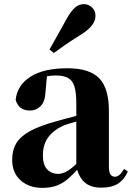

<svg xmlns="http://www.w3.org/2000/svg" viewBox="-20 -894 640 931"><path d="M185 17Q121 17 80 -19.5Q39 -56 39 -119Q39 -165 58.5 -198.5Q78 -232 125 -258Q172 -284 253 -306Q291 -317 342.5 -330Q394 -343 434 -353V-327Q394 -317 354.5 -306Q315 -295 292 -287Q243 -266 215.5 -230.5Q188 -195 188 -140Q188 -95 208.5 -73Q229 -51 263 -51Q276 -51 292.5 -57.5Q309 -64 331.5 -82.5Q354 -101 385 -136L404 -80H363Q335 -49 310.5 -27.5Q286 -6 256.5 5.5Q227 17 185 17ZM471 16Q416 16 387 -13Q358 -42 350 -91V-93V-393Q350 -445 341 -474.5Q332 -504 310 -516Q288 -528 250 -528Q226 -528 200 -523Q174 -518 136 -505L208 -529L201 -453Q199 -401 177 -379.5Q155 -358 126 -358Q70 -358 56 -410Q63 -480 127 -521.5Q191 -563 307 -563Q414 -563 461 -514.5Q508 -466 508 -357V-88Q508 -60 515.5 -48.5Q523 -37 537 -37Q548 -37 558 -45Q568 -53 582 -75L600 -62Q581 -21 550.5 -2.5Q520 16 471 16ZM220 -654Q236 -683 255 -716Q274 -749 305 -806Q325 -841 344 -857.5Q363 -874 387 -874Q408 -874 425.5 -858.5Q443 -843 443 -817Q443 -794 426 -771.5Q409 -749 374 -727Q323 -695 294 -675Q265 -655 241 -637Z"/></svg>

Font: Noto Serif JP ExtraLight Black
Style: Regular
Weight: 900
Version: Version 2.003-H1;hotconv 1.1.1;makeotfexe 2.6.0